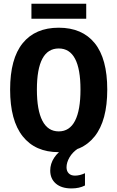

<svg xmlns="http://www.w3.org/2000/svg" viewBox="-20 -820 640 1047"><path d="M369.6 207.5Q315.4 207.5 284.7 181.2Q253.9 154.8 253.9 109.9Q253.9 73.2 275.1 40.5Q296.4 7.8 331.1 -10.3H405.8Q375 10.3 358.9 38.3Q342.8 66.4 342.8 92.3Q342.8 112.8 354.7 125.2Q366.7 137.7 388.7 137.7Q415 137.7 443.4 124.5V191.4Q412.6 207.5 369.6 207.5ZM564.9 -331.5Q564.9 -163.1 496.6 -76.7Q428.2 9.8 300.3 9.8Q172.4 9.8 103.8 -76.7Q35.2 -163.1 35.2 -331.5Q35.2 -500 103.8 -584.5Q172.4 -668.9 300.3 -668.9Q428.2 -668.9 496.6 -584.5Q564.9 -500 564.9 -331.5ZM418.9 -331.5Q418.9 -555.7 300.3 -555.7Q181.2 -555.7 181.2 -331.5Q181.2 -219.2 211.2 -161.4Q241.2 -103.5 300.3 -103.5Q359.4 -103.5 389.2 -161.4Q418.9 -219.2 418.9 -331.5ZM151.4 -799.8H450.2V-717.8H151.4Z"/></svg>

Font: Liberation Mono
Style: Bold
Weight: 700
Monospace: yes
Designer: Steve Matteson
Foundry: Ascender Corporation
Version: Version 2.1.5